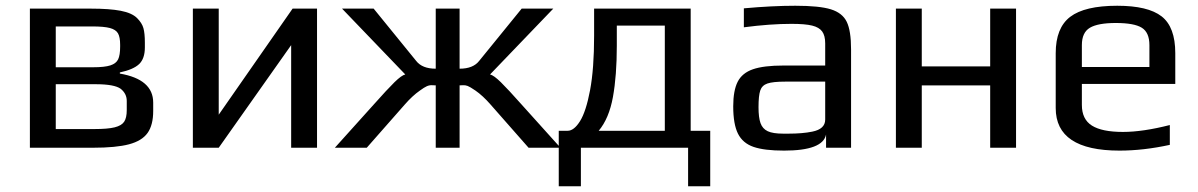

<svg xmlns="http://www.w3.org/2000/svg" viewBox="-20 -514 4168 668"><path d="M84 -484H296Q361 -484 400 -476.5Q439 -469 457 -451Q474 -434 479 -416Q484 -398 484 -366V-349Q484 -310 464 -291Q444 -272 397 -262V-258Q513 -238 513 -157V-128Q513 -79 493.5 -51.5Q474 -24 429 -12Q384 0 303 0H84ZM304 -280Q344 -280 364 -286.5Q384 -293 391 -307.5Q398 -322 398 -352V-358Q398 -385 390.5 -398Q383 -411 362.5 -416.5Q342 -422 301 -422H174V-280ZM308 -65Q355 -65 379 -71Q403 -77 412 -90.5Q421 -104 421 -131V-163Q421 -188 400 -205Q378 -221 313 -221H174V-65Z M1083 -484V0H993V-357L741 0H651V-484H741V-115L998 -484Z M1280 -150Q1328 -204 1352.5 -228Q1377 -252 1390 -255L1170 -484H1280L1428 -302Q1449 -275 1496 -275V-484H1579V-275Q1626 -275 1647 -302L1795 -484H1905L1685 -255Q1698 -252 1722.5 -228Q1747 -204 1795 -150L1930 0H1819L1687 -150Q1660 -181 1634 -199Q1615 -212 1607 -215Q1599 -218 1591 -217.5Q1583 -217 1579 -217V0H1496V-217Q1492 -217 1483 -217.5Q1474 -218 1465 -214Q1456 -210 1441 -199Q1415 -181 1388 -150L1256 0H1145Z M2451 -59V134H2374V0H2001V134H1924V-59H1955Q1977 -59 1998 -92.5Q2019 -126 2033 -200.5Q2047 -275 2047 -390V-484H2383V-59ZM2293 -59V-425H2126V-355Q2126 -251 2112.5 -176.5Q2099 -102 2063 -59Z M2531 -144Q2531 -199 2546.5 -229.5Q2562 -260 2599.5 -273Q2637 -286 2706 -286H2851V-363Q2851 -390 2840.5 -404.5Q2830 -419 2805.5 -425Q2781 -431 2734 -431Q2659 -431 2568 -419V-485Q2667 -494 2747 -494Q2831 -494 2871 -481.5Q2911 -469 2926 -438Q2941 -407 2941 -342V0H2854V-46Q2843 10 2708 10Q2639 10 2601.5 -3Q2564 -16 2547.5 -49Q2531 -82 2531 -144ZM2723 -49Q2772 -49 2806 -56Q2851 -65 2851 -98V-230H2712Q2669 -230 2650 -223.5Q2631 -217 2625 -199Q2619 -181 2619 -141Q2619 -105 2626 -85.5Q2633 -66 2651 -57.5Q2669 -49 2705 -49Z M3097 -484H3187V-283H3425V-484H3515V0H3425V-217H3187V0H3097Z M3653 -138V-329Q3653 -417 3703.5 -455.5Q3754 -494 3867 -494Q3974 -494 4021.5 -457Q4069 -420 4069 -329V-222H3744V-149Q3744 -99 3779 -77Q3814 -55 3887 -55Q3956 -55 4050 -79V-10Q3958 10 3875 10Q3653 10 3653 -138ZM3979 -281V-357Q3979 -401 3952.5 -417.5Q3926 -434 3862 -434Q3800 -434 3772 -417.5Q3744 -401 3744 -357V-281Z"/></svg>

Font: Play
Style: Regular
Weight: 400
Designer: Jonas Hecksher (Cyrillic expansion: Cyreal)
Foundry: Jonas Hecksher, Playtype, e-types AS
Version: Version 2.101; ttfautohint (v1.5.65-e2d9)